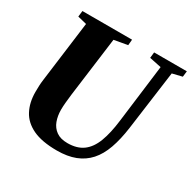

<svg xmlns="http://www.w3.org/2000/svg" viewBox="-165 -907 1081 1082"><g transform="rotate(30 375.0 -366.5)"><path d="M682 -690 630 -306Q619 -226 597.8 -166.2Q576.5 -106.5 541.8 -67.8Q507 -29 456.8 -9.5Q406.5 10 338 10Q240.5 10 181.5 -18Q122.5 -46 95.8 -96.8Q69 -147.5 69 -215.5Q69 -234.5 69.8 -254.8Q70.5 -275 73.5 -296.5L124.5 -690L66 -704.5L70.5 -743H393.5L390 -705.5L303 -690L252.5 -304.5Q249 -275.5 246.5 -248.8Q244 -222 244 -201.5Q244 -161.5 256.2 -128.5Q268.5 -95.5 296 -75.8Q323.5 -56 369 -56Q430.5 -56 469.5 -84.5Q508.5 -113 530.5 -170.5Q552.5 -228 563 -315L610 -689.5L533 -705.5L537 -743H750L745.5 -705.5Z"/></g></svg>

Font: Merriweather 72pt Black
Style: Italic
Weight: 900
Italic angle: -7.8°
Version: Version 2.101